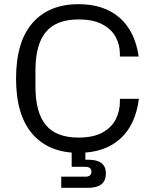

<svg xmlns="http://www.w3.org/2000/svg" viewBox="-20 -720 738 917"><path d="M355 10Q213.3 10 135 -80Q56.7 -170 56.7 -345Q56.7 -520 135 -610Q213.3 -700 355 -700Q476.3 -700 550.4 -636.1Q624.6 -572.2 642.3 -450H552.6V-462.2Q552.6 -506.5 532.2 -543.8Q511.8 -581 468.2 -604.1Q424.6 -627.1 355 -627.1Q249.3 -627.1 199.3 -567.6Q149.3 -508 149.3 -382.9V-307.1Q149.3 -182 199.3 -122.4Q249.3 -62.9 355 -62.9Q424.6 -62.9 468.2 -86.4Q511.8 -110 532.2 -149.1Q552.6 -188.2 552.6 -233.8V-248H643.3Q627.3 -121.8 552.8 -55.9Q478.3 10 355 10ZM272.5 177V123.8H387.6Q416.8 123.8 416.8 100.3Q416.8 76.8 387.6 76.8H322.3V-10H387.7V59.1L362.5 42.8H401.7Q485.8 42.8 485.8 108.6Q485.8 177 400.5 177Z"/></svg>

Font: Mozilla Text ExtraLight
Style: Regular
Weight: 200
Designer: Studio DRAMA
Foundry: Studio DRAMA
Version: Version 1.000